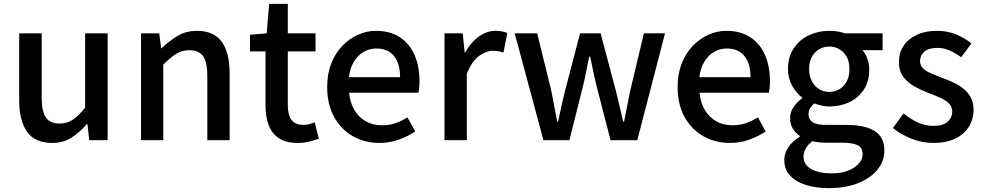

<svg xmlns="http://www.w3.org/2000/svg" viewBox="-20 -723 5075 990"><path d="M249 14Q161 14 120 -43Q79 -100 79 -204V-551H195V-218Q195 -148 217 -117Q239 -86 287 -86Q325 -86 355 -105.5Q385 -125 419 -168V-551H535V0H440L431 -83H428Q390 -40 348 -13Q306 14 249 14Z M707 0V-551H801L811 -474H813Q851 -511 895 -537.5Q939 -564 995 -564Q1083 -564 1123.5 -507.5Q1164 -451 1164 -346V0H1049V-332Q1049 -403 1027 -433.5Q1005 -464 956 -464Q918 -464 888.5 -445.5Q859 -427 822 -390V0Z M1516 14Q1454 14 1417.5 -10.5Q1381 -35 1365 -78.5Q1349 -122 1349 -180V-458H1269V-544L1355 -551L1368 -703H1464V-551H1607V-458H1464V-179Q1464 -130 1483 -104.5Q1502 -79 1545 -79Q1559 -79 1575 -83Q1591 -87 1603 -92L1624 -7Q1602 0 1574.5 7Q1547 14 1516 14Z M1936 14Q1861 14 1800 -20.5Q1739 -55 1703 -119.5Q1667 -184 1667 -275Q1667 -342 1688 -395.5Q1709 -449 1745 -486.5Q1781 -524 1826 -544Q1871 -564 1918 -564Q1991 -564 2041 -531.5Q2091 -499 2117 -440.5Q2143 -382 2143 -304Q2143 -287 2141.5 -271.5Q2140 -256 2137 -245H1780Q1785 -193 1807.5 -155.5Q1830 -118 1866.5 -97.5Q1903 -77 1950 -77Q1987 -77 2019 -88Q2051 -99 2081 -118L2121 -45Q2083 -20 2036.5 -3Q1990 14 1936 14ZM1779 -325H2043Q2043 -395 2011.5 -434Q1980 -473 1920 -473Q1886 -473 1856 -456Q1826 -439 1805.5 -406Q1785 -373 1779 -325Z M2272 0V-551H2366L2376 -452H2378Q2408 -505 2449 -534.5Q2490 -564 2535 -564Q2555 -564 2569 -561Q2583 -558 2596 -553L2576 -452Q2561 -457 2549 -459Q2537 -461 2520 -461Q2487 -461 2450 -434.5Q2413 -408 2387 -342V0Z M2782 0 2634 -551H2750L2823 -253Q2831 -213 2838 -174.5Q2845 -136 2853 -96H2858Q2866 -136 2874.5 -174.5Q2883 -213 2893 -253L2971 -551H3077L3156 -253Q3166 -213 3175 -174.5Q3184 -136 3193 -96H3198Q3206 -136 3213.5 -174.5Q3221 -213 3229 -253L3300 -551H3409L3266 0H3128L3058 -272Q3048 -311 3040 -350Q3032 -389 3023 -431H3018Q3009 -389 3001.5 -349.5Q2994 -310 2984 -271L2916 0Z M3743 14Q3668 14 3607 -20.5Q3546 -55 3510 -119.5Q3474 -184 3474 -275Q3474 -342 3495 -395.5Q3516 -449 3552 -486.5Q3588 -524 3633 -544Q3678 -564 3725 -564Q3798 -564 3848 -531.5Q3898 -499 3924 -440.5Q3950 -382 3950 -304Q3950 -287 3948.5 -271.5Q3947 -256 3944 -245H3587Q3592 -193 3614.5 -155.5Q3637 -118 3673.5 -97.5Q3710 -77 3757 -77Q3794 -77 3826 -88Q3858 -99 3888 -118L3928 -45Q3890 -20 3843.5 -3Q3797 14 3743 14ZM3586 -325H3850Q3850 -395 3818.5 -434Q3787 -473 3727 -473Q3693 -473 3663 -456Q3633 -439 3612.5 -406Q3592 -373 3586 -325Z M4253 247Q4187 247 4135 230.5Q4083 214 4053.5 182Q4024 150 4024 102Q4024 67 4045 36Q4066 5 4104 -18V-22Q4083 -36 4068.5 -58.5Q4054 -81 4054 -114Q4054 -147 4073.5 -173.5Q4093 -200 4116 -216V-220Q4087 -242 4065 -280Q4043 -318 4043 -367Q4043 -429 4072.5 -473.5Q4102 -518 4150.5 -541Q4199 -564 4256 -564Q4280 -564 4300.5 -560.5Q4321 -557 4336 -551H4531V-464H4427Q4442 -447 4452 -421Q4462 -395 4462 -364Q4462 -304 4434.5 -261.5Q4407 -219 4360 -196.5Q4313 -174 4256 -174Q4238 -174 4217.5 -178.5Q4197 -183 4179 -190Q4166 -179 4157.5 -166Q4149 -153 4149 -133Q4149 -109 4168.5 -94Q4188 -79 4241 -79H4343Q4440 -79 4490 -47.5Q4540 -16 4540 54Q4540 107 4505 151Q4470 195 4405.5 221Q4341 247 4253 247ZM4256 -249Q4284 -249 4308 -263Q4332 -277 4346 -303.5Q4360 -330 4360 -367Q4360 -404 4346 -429.5Q4332 -455 4308.5 -469Q4285 -483 4256 -483Q4227 -483 4203.5 -469Q4180 -455 4166 -429.5Q4152 -404 4152 -367Q4152 -330 4166.5 -303.5Q4181 -277 4204.5 -263Q4228 -249 4256 -249ZM4269 171Q4318 171 4353 157Q4388 143 4408 120.5Q4428 98 4428 73Q4428 38 4402 25.5Q4376 13 4326 13H4243Q4223 13 4205 11Q4187 9 4169 5Q4145 23 4134 44Q4123 65 4123 85Q4123 125 4162 148Q4201 171 4269 171Z M4791 14Q4735 14 4679.5 -8Q4624 -30 4584 -63L4639 -138Q4675 -109 4712.5 -91.5Q4750 -74 4794 -74Q4843 -74 4866.5 -95.5Q4890 -117 4890 -148Q4890 -173 4872.5 -190Q4855 -207 4827 -219.5Q4799 -232 4769 -243Q4732 -257 4696.5 -276.5Q4661 -296 4638 -326.5Q4615 -357 4615 -403Q4615 -450 4638.5 -486Q4662 -522 4706 -543Q4750 -564 4811 -564Q4866 -564 4911.5 -545Q4957 -526 4989 -499L4936 -428Q4907 -449 4877 -462.5Q4847 -476 4814 -476Q4768 -476 4746 -456.5Q4724 -437 4724 -408Q4724 -385 4740 -370Q4756 -355 4782.5 -344Q4809 -333 4839 -321Q4868 -311 4896.5 -297.5Q4925 -284 4948 -265.5Q4971 -247 4985.5 -220.5Q5000 -194 5000 -155Q5000 -109 4976 -70Q4952 -31 4906 -8.5Q4860 14 4791 14Z"/></svg>

Font: Noto Sans KR Medium
Style: Regular
Weight: 500
Designer: Ryoko NISHIZUKA  (kana, bopomofo & ideographs); Paul D. Hunt (Latin, Greek & Cyrillic); Sandoll Communications , Soo-you
Foundry: Adobe
Version: Version 2.004-H2;hotconv 1.0.118;makeotfexe 2.5.65603